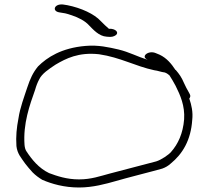

<svg xmlns="http://www.w3.org/2000/svg" viewBox="-20 -838 906 853"><path d="M53 -189C57 -154 75 -136 92 -111C102 -98 113 -85 125 -72C138 -59 153 -48 168 -39C210 -21 265 -5 331 -5C393 -5 450 -21 496 -34C528 -44 671 -80 701 -89C715 -94 727 -101 738 -111C791 -154 828 -215 834 -305C838 -340 831 -371 821 -400C826 -407 827 -413 823 -420L816 -433C811 -441 805 -453 798 -468C786 -496 777 -508 761 -527C760 -527 760 -527 759 -528C742 -554 721 -580 689 -595L672 -602C640 -616 603 -587 635 -573H634C592 -586 553 -607 507 -618C463 -628 417 -639 360 -634C253 -625 189 -583 149 -543C126 -515 114 -488 101 -449C88 -409 69 -360 62 -312C54 -271 50 -232 53 -189ZM89 -194C82 -289 112 -371 136 -439C141 -457 147 -472 154 -485C166 -511 197 -531 227 -551C273 -578 329 -607 420 -597C515 -583 581 -544 665 -526C682 -524 695 -518 712 -516C721 -513 727 -508 733 -503C742 -489 751 -474 760 -457C781 -415 802 -368 798 -308C793 -245 771 -198 740 -163C730 -151 697 -128 674 -121C644 -113 500 -75 468 -67C426 -56 386 -41 331 -41C276 -41 233 -56 198 -69C152 -91 121 -130 98 -165C93 -172 90 -182 89 -194ZM244 -783 262 -780C272 -779 283 -775 299 -770C329 -760 358 -745 375 -726C393 -708 419 -677 454 -675C467 -674 478 -673 488 -678C511 -688 500 -707 474 -710H464C452 -721 441 -730 428 -744C399 -776 340 -803 279 -815L260 -818C220 -822 210 -788 244 -783Z"/></svg>

Font: Stray Cat
Style: SuExt
Weight: 400
Version: Version 1.0